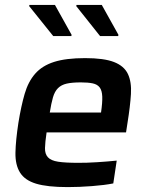

<svg xmlns="http://www.w3.org/2000/svg" viewBox="-20 -755 597 783"><path d="M42 0ZM256 8Q173 8 127 -6Q81 -20 61.5 -51.5Q42 -83 43 -132.5Q44 -182 55 -254Q66 -322 80.5 -372Q95 -422 123.5 -454.5Q152 -487 200.5 -502.5Q249 -518 327 -518Q404 -518 445 -502Q486 -486 501.5 -453.5Q517 -421 514 -371.5Q511 -322 500 -254L494 -215H170Q164 -175 163.5 -151Q163 -127 175.5 -113.5Q188 -100 217 -95.5Q246 -91 299 -91Q315 -91 335 -91.5Q355 -92 376 -93.5Q397 -95 417.5 -96.5Q438 -98 456 -100L442 -7Q407 0 355 4Q303 8 256 8ZM392 -296Q398 -337 397 -361.5Q396 -386 386.5 -398.5Q377 -411 358 -415Q339 -419 310 -419Q274 -419 252 -414Q230 -409 216.5 -395.5Q203 -382 196 -358Q189 -334 183 -296ZM462 -608 463 -613 395 -735H292L291 -730L388 -608ZM271 -608 272 -613 204 -735H100L99 -730L197 -608Z"/></svg>

Font: Azeri Sans SemiBold
Style: Italic
Weight: 600
Designer: Hector Gatti & Omnibus-Type (original fonts) / Cristiano Sobral (main changes and remastering)
Foundry: Omnibus-Type
Version: Version 0.07;August 21, 2020;FontCreator 13.0.0.2681 64-bit;